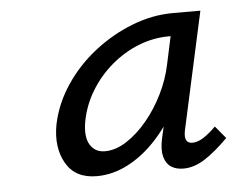

<svg xmlns="http://www.w3.org/2000/svg" viewBox="-37 -706 552 446"><g transform="rotate(-5 239.5 -483.0)"><path d="M172 -302Q122 -302 100.5 -339.5Q79 -377 89 -430Q99 -478 127.5 -520.5Q156 -563 197 -595Q238 -627 285.5 -645.5Q333 -664 381 -664H445L385 -390Q379 -360 400 -360Q412 -360 425.5 -368.5Q439 -377 455 -393L479 -364Q449 -334 424 -318Q399 -302 374 -302Q357 -302 345.5 -309.5Q334 -317 329.5 -333Q325 -349 330 -374L362 -516L400 -545Q389 -495 366 -451Q343 -407 312.5 -373.5Q282 -340 246 -321Q210 -302 172 -302ZM196 -358Q221 -358 246.5 -374.5Q272 -391 294.5 -418Q317 -445 333.5 -478.5Q350 -512 357 -546L377 -639L410 -611H367Q331 -611 296.5 -597.5Q262 -584 232.5 -559Q203 -534 183 -501Q163 -468 156 -430Q150 -395 161.5 -376.5Q173 -358 196 -358Z"/></g></svg>

Font: Ysabeau Office Medium
Style: Italic
Weight: 500
Italic angle: -12°
Designer: Christian Thalmann (Catharsis Fonts)
Version: Version 2.001;gftools[0.9.30]; featfreeze: tnum,lnum,ss02